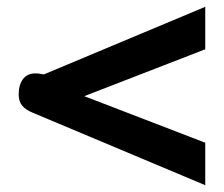

<svg xmlns="http://www.w3.org/2000/svg" viewBox="-20 -546 659 565"><path d="M77 -214Q55 -223 45 -235.5Q35 -248 35 -268Q35 -296 47.5 -313Q60 -330 84 -330Q93 -330 97 -329L109 -327L584 -526V-401L228 -263L584 -126V-1Z"/></svg>

Font: Niramit
Style: Bold
Weight: 700
Designer: Katatrad Aksorn Co.,Ltd.
Foundry: Cadson Demak Co.,Ltd.
Version: Version 1.001; ttfautohint (v1.6)